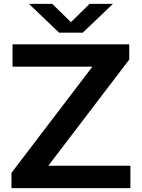

<svg xmlns="http://www.w3.org/2000/svg" viewBox="-20 -968 730 988"><path d="M39 0V-78.5L455.5 -625H44.5V-740H645V-661.5L228.5 -115H651V0ZM284 -800 129 -948H249L345 -854L441 -948H561L406 -800Z"/></svg>

Font: Encode Sans Expanded Expanded SemiBold
Style: Regular
Weight: 600
Width: 7
Designer: Multiple Designers
Foundry: Impallari Type
Version: Version 3.000; ttfautohint (v1.8.3) -l 8 -r 50 -G 200 -x 14 